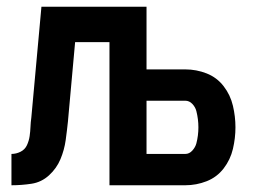

<svg xmlns="http://www.w3.org/2000/svg" viewBox="-20 -550 760 570"><path d="M14 0Q44 0 73.5 -4.5Q103 -9 125.5 -29.5Q148 -50 159.5 -77.5Q171 -105 175 -134Q179 -163 182 -192V-193Q182 -193 182 -193Q182 -193 182 -193L203 -425H305V0H530Q563 0 593.5 -12Q624 -24 644 -50Q664 -76 671.5 -108Q679 -140 679 -172Q679 -204 671.5 -236Q664 -268 644 -294Q624 -320 593.5 -332Q563 -344 530 -344H415V-530H103L73 -201Q71 -187 70.5 -173.5Q70 -160 68 -146Q66 -132 60 -119Q54 -106 41 -99.5Q28 -93 14 -93ZM415 -93V-251H530Q542 -251 551 -241.5Q560 -232 563 -220Q566 -208 567.5 -196Q569 -184 569 -172Q569 -160 567.5 -148Q566 -136 563 -124.5Q560 -113 551 -103Q542 -93 530 -93Z"/></svg>

Font: Iosevka Sparkle
Style: Bold
Weight: 700
Designer: Belleve Invis
Foundry: Belleve Invis
Version: Version 4.5.0; ttfautohint (v1.8.3)